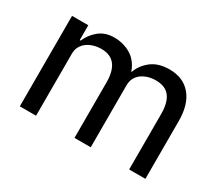

<svg xmlns="http://www.w3.org/2000/svg" viewBox="-101 -741 1079 952"><g transform="rotate(30 438.5 -265.0)"><path d="M82 0V-518H175V-433H180Q197 -473 231.5 -501.5Q266 -530 318 -530Q370 -530 412.5 -505Q455 -480 475 -425H477Q491 -467 530.5 -498.5Q570 -530 635 -530Q713 -530 757 -478Q801 -426 801 -331V0H708V-317Q708 -383 682.5 -416Q657 -449 603 -449Q580 -449 559.5 -443Q539 -437 523 -425.5Q507 -414 497.5 -396.5Q488 -379 488 -355V0H395V-317Q395 -449 291 -449Q269 -449 248 -443Q227 -437 211 -425.5Q195 -414 185 -396.5Q175 -379 175 -355V0Z"/></g></svg>

Font: IBM Plex Sans Hebrew Text
Style: Regular
Weight: 450
Designer: Mike Abbink, Paul van der Laan, Pieter van Rosmalen, Yanek Iontef
Foundry: Bold Monday
Version: Version 1.2